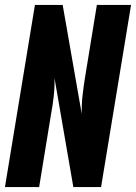

<svg xmlns="http://www.w3.org/2000/svg" viewBox="-20 -755 549 775"><path d="M0 0 121 -735H233L310 -295Q309 -331 313 -367.5Q317 -404 323 -441L371 -735H509L388 0H276L200 -440Q201 -404 197 -367.5Q193 -331 186 -294L138 0Z"/></svg>

Font: Iosevka Curly Heavy
Style: Italic
Weight: 900
Italic angle: -9°
Monospace: yes
Designer: Belleve Invis
Foundry: Belleve Invis
Version: Version 22.1.2; ttfautohint (v1.8.4)